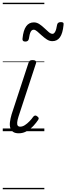

<svg xmlns="http://www.w3.org/2000/svg" viewBox="-20 -950 481 1390"><path d="M116 15Q91 15 76 5.5Q61 -4 55 -22.5Q49 -41 52 -66Q55 -91 64 -122L186 -494Q190 -506 196 -510.5Q202 -515 217 -515Q231 -515 237.5 -509Q244 -503 241 -493L114 -106Q106 -81 104.5 -64.5Q103 -48 108.5 -40.5Q114 -33 126 -33Q143 -33 160 -44Q177 -55 193 -71.5Q209 -88 220 -104Q226 -112 233.5 -113.5Q241 -115 249 -108Q259 -101 260 -95Q261 -89 256 -82Q244 -63 223.5 -40.5Q203 -18 175.5 -1.5Q148 15 116 15ZM359 -652Q338 -652 319 -664.5Q300 -677 282 -693.5Q264 -710 249.5 -722.5Q235 -735 224 -735Q210 -735 202 -719.5Q194 -704 189 -669Q187 -659 180.5 -654Q174 -649 163 -649Q140 -649 143 -671Q149 -731 169.5 -759.5Q190 -788 225 -788Q246 -788 265 -775.5Q284 -763 301 -746.5Q318 -730 333 -717.5Q348 -705 360 -705Q371 -705 379.5 -720.5Q388 -736 393 -769Q396 -790 421 -790Q433 -790 437.5 -785.5Q442 -781 440 -769Q434 -708 414 -680Q394 -652 359 -652ZM0 410H301V420H0ZM0 -20H301V0H0ZM0 -505H301V-500H0ZM0 -930H301V-920H0Z"/></svg>

Font: Playwrite DE LA Guides
Style: Regular
Weight: 400
Designer: Veronika Burian, José Scaglione
Foundry: TypeTogether
Version: Version 1.003